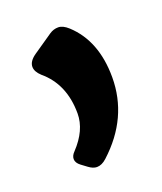

<svg xmlns="http://www.w3.org/2000/svg" viewBox="-73 -207 348 413"><g transform="rotate(-20 101.5 -0.5)"><path d="M128.4 -145Q178.2 -99.1 178.2 -15.6Q178.2 76.7 104 144.5Q92.8 154.8 81.5 154.8Q72.8 154.8 63 147.5L49.8 137.7Q40 130.4 40 121.6Q40 113.8 47.4 106.4Q81.5 70.3 81.5 32.2Q81.5 -35.2 36.6 -72.8Q24.4 -84 24.4 -95.2Q24.4 -107.9 40.5 -119.1L85.4 -149.9Q94.7 -156.2 105.5 -156.2Q116.2 -156.2 128.4 -145Z"/></g></svg>

Font: Simply Serif
Style: Bold
Weight: 700
Designer: Wojciech Kalinowski "wmk69" (wmk69@o2.pl)
Foundry: Wojciech Kalinowski "wmk69" (wmk69@o2.pl)
Version: Version 1.0.0; 2022-02-18